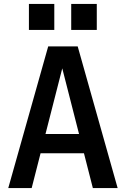

<svg xmlns="http://www.w3.org/2000/svg" viewBox="-20 -956 640 976"><path d="M22 0 225 -720H325L141 0ZM452 0 268 -720H375L578 0ZM136 -275H459V-177H136ZM342 -804V-936H472V-804ZM127 -804V-936H256V-804Z"/></svg>

Font: Instrument Sans SemiCondensed SemiBold
Style: Regular
Weight: 600
Width: 4
Designer: Rodrigo Fuenzalida
Foundry: fragTYPE
Version: Version 1.000;gftools[0.9.28]